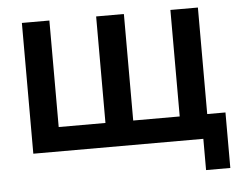

<svg xmlns="http://www.w3.org/2000/svg" viewBox="-48 -581 967 765"><g transform="rotate(-5 435.0 -199.0)"><path d="M746 125H843V-97H770V-523H660V-97H474V-523H363V-97H176V-523H66V0H746Z"/></g></svg>

Font: FIGSv2-sans-serif SemiBold
Style: Regular
Weight: 600
Designer: Matt McInerney, Pablo Impallari, Rodrigo Fuenzalida,Mirko Velimirovic
Foundry: Matt McInerney, Pablo Impallari, Rodrigo Fuenzalida
Version: Version 4.021;hotconv 1.0.109;makeotfexe 2.5.65596